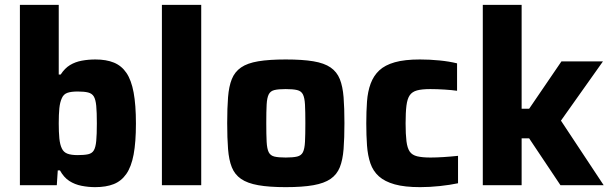

<svg xmlns="http://www.w3.org/2000/svg" viewBox="-20 -763 2520 791"><path d="M372 8Q344 8 316 2.5Q288 -3 265.5 -17.5Q243 -32 227 -61H218L214 0H62V-743H222V-456H230Q247 -482 268.5 -495Q290 -508 317 -513Q344 -518 373 -518Q418 -518 449.5 -505Q481 -492 501 -462.5Q521 -433 530.5 -382Q540 -331 540 -254Q540 -177 530.5 -126.5Q521 -76 500.5 -46.5Q480 -17 448.5 -4.5Q417 8 372 8ZM300 -124Q327 -124 343 -127.5Q359 -131 366.5 -143.5Q374 -156 376.5 -182.5Q379 -209 379 -255Q379 -301 376.5 -327Q374 -353 366.5 -365.5Q359 -378 343 -382Q327 -386 300 -386Q273 -386 257.5 -380.5Q242 -375 235 -359Q227 -342 224.5 -317Q222 -292 222 -255Q222 -219 224.5 -193Q227 -167 235 -151Q242 -136 257.5 -130Q273 -124 300 -124Z M647 0V-743H809V0Z M1157 8Q1089 8 1044 0Q999 -8 973 -26Q947 -44 935 -74Q923 -104 919.5 -149Q916 -194 916 -256Q916 -318 919.5 -362.5Q923 -407 935 -437Q947 -467 973 -485Q999 -503 1044 -510.5Q1089 -518 1157 -518Q1226 -518 1271 -510.5Q1316 -503 1342 -485Q1368 -467 1380 -437Q1392 -407 1395.5 -362.5Q1399 -318 1399 -256Q1399 -194 1395.5 -149Q1392 -104 1380 -74Q1368 -44 1342 -26Q1316 -8 1271 0Q1226 8 1157 8ZM1157 -114Q1187 -114 1204 -118Q1221 -122 1228 -136Q1235 -150 1236.5 -179Q1238 -208 1238 -256Q1238 -304 1236.5 -332Q1235 -360 1228 -374Q1221 -388 1204 -392Q1187 -396 1157 -396Q1127 -396 1110.5 -392Q1094 -388 1087 -374Q1080 -360 1078.5 -332Q1077 -304 1077 -256Q1077 -208 1078.5 -179Q1080 -150 1087 -136Q1094 -122 1110.5 -118Q1127 -114 1157 -114Z M1711 8Q1647 8 1606 -3.5Q1565 -15 1541 -36.5Q1517 -58 1506 -90Q1495 -122 1492 -163.5Q1489 -205 1489 -255Q1489 -304 1492 -345Q1495 -386 1507 -418.5Q1519 -451 1542.5 -473Q1566 -495 1606.5 -506.5Q1647 -518 1710 -518Q1750 -518 1790.5 -514Q1831 -510 1863 -502V-389Q1843 -392 1811.5 -394Q1780 -396 1753 -396Q1718 -396 1698 -390.5Q1678 -385 1668 -370.5Q1658 -356 1654.5 -328Q1651 -300 1651 -255Q1651 -210 1654.5 -181.5Q1658 -153 1668 -138.5Q1678 -124 1699 -119Q1720 -114 1754 -114Q1778 -114 1808.5 -116Q1839 -118 1867 -121V-8Q1834 -1 1792 3.5Q1750 8 1711 8Z M1969 0V-743H2129V-315H2160L2293 -510H2464L2291 -266L2467 0H2289L2160 -193H2129V0Z"/></svg>

Font: Saira Thin
Style: Bold
Weight: 700
Version: Version 1.101